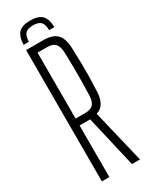

<svg xmlns="http://www.w3.org/2000/svg" viewBox="-237 -968 790 1013"><g transform="rotate(-30 158.0 -462.0)"><path d="M152.5 -924.5Q201 -924.5 222.8 -902.8Q244.5 -881 246 -830.5H214Q213.5 -865.5 199.8 -880.2Q186 -895 152.5 -895Q119 -895 105.2 -880.2Q91.5 -865.5 91 -830.5H58.5Q60 -881 81.8 -902.8Q103.5 -924.5 152.5 -924.5ZM56 0V-800H160Q217 -800 243 -773.8Q269 -747.5 271 -687Q273 -638 273.8 -593.8Q274.5 -549.5 273.8 -508Q273 -466.5 271 -427.5Q269.5 -383.5 255.2 -357.8Q241 -332 210.5 -322.5L288 0H239L166 -314.5H101.5V0ZM101.5 -356.5H159Q194 -356.5 209 -372.8Q224 -389 225.5 -426Q227 -469 227.5 -513.2Q228 -557.5 227.5 -601.5Q227 -645.5 225.5 -688.5Q224 -725 209 -741.5Q194 -758 160 -758H101.5Z"/></g></svg>

Font: Big Shoulders Display Thin Light
Style: Regular
Weight: 300
Version: Version 2.002